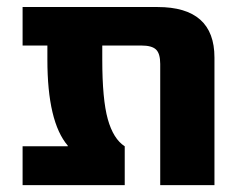

<svg xmlns="http://www.w3.org/2000/svg" viewBox="-20 -540 705 560"><path d="M45.9 0V-113.3H177.7V-115.2Q118.2 -184.6 118.2 -366.2V-407.2H45.9V-519.5H439.5Q605.5 -519.5 605.5 -372.1V0H447.3V-353.5Q447.3 -383.8 435.1 -395.5Q422.9 -407.2 392.6 -407.2H278.3V-366.2Q278.3 -250 294.4 -192.4Q310.5 -134.8 343.8 -113.3V0Z"/></svg>

Font: GenEi M Gothic v2 Heavy
Style: Regular
Weight: 800
Version: Version 2.0